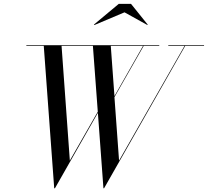

<svg xmlns="http://www.w3.org/2000/svg" viewBox="-20 -990 1104 1020"><path d="M641.5 -924.5 763 -857 764.5 -859.5 676 -969.5H611L479 -859.5L481.5 -857ZM612.5 -137 588 -474 743.5 -746.5H826V-750H120V-746.5H212.5L268 10H272L500 -390.5L529.5 10H533L964 -746.5H1064V-750H874V-746.5H960.5ZM351 -137 307 -746.5H473.5L499.5 -396.5ZM568.5 -746.5H740L588 -479.5Z"/></svg>

Font: Bodoni* 48pt
Style: Italic
Weight: 400
Italic angle: -13°
Version: Version 2.3